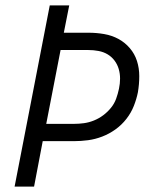

<svg xmlns="http://www.w3.org/2000/svg" viewBox="-20 -690 590 710"><path d="M34 0 164 -670H236L216 -569H307Q337 -569 365.5 -564Q394 -559 418 -546Q442 -533 460 -512Q478 -491 486.5 -464.5Q495 -438 495 -408.5Q495 -379 490 -349Q485 -324 475 -298.5Q465 -273 447.5 -250.5Q430 -228 407 -211.5Q384 -195 358 -185Q332 -175 305.5 -171.5Q279 -168 253 -168H138L106 0ZM151 -232H254Q272 -232 290.5 -234.5Q309 -237 327.5 -244.5Q346 -252 362 -264Q378 -276 390.5 -291.5Q403 -307 409.5 -325Q416 -343 420 -362Q424 -381 424 -399.5Q424 -418 419 -435Q414 -452 403.5 -466Q393 -480 378 -489Q363 -498 344.5 -501.5Q326 -505 307 -505H204Z"/></svg>

Font: Lode Term
Style: Italic
Weight: 400
Italic angle: -11°
Monospace: yes
Designer: Belleve Invis
Foundry: Belleve Invis
Version: Version 29.2.0